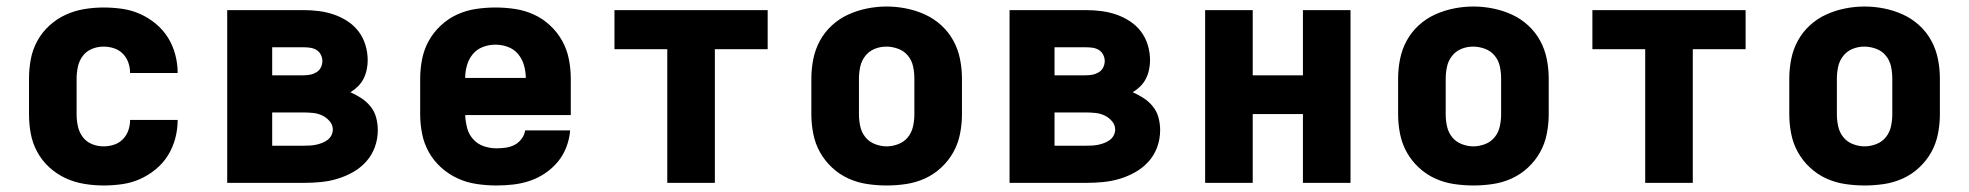

<svg xmlns="http://www.w3.org/2000/svg" viewBox="-20 -561 6040 589"><path d="M298 8Q268 8 238 3Q208 -2 181 -14.5Q154 -27 131.5 -47.5Q109 -68 94.5 -94.5Q80 -121 74.5 -150.5Q69 -180 69 -210V-320Q69 -350 74.5 -379.5Q80 -409 94.5 -435.5Q109 -462 131.5 -482.5Q154 -503 181 -515.5Q208 -528 238 -533Q268 -538 298 -538Q326 -538 354.5 -534Q383 -530 409 -518.5Q435 -507 457.5 -488.5Q480 -470 495 -446Q510 -422 517.5 -394Q525 -366 525 -338Q525 -338 525 -338Q525 -338 525 -337H379Q379 -337 379 -337.5Q379 -338 379 -338Q379 -354 373.5 -369.5Q368 -385 356.5 -396.5Q345 -408 329.5 -413Q314 -418 298 -418Q279 -418 262 -411Q245 -404 234 -389.5Q223 -375 219 -356.5Q215 -338 215 -320V-210Q215 -192 219 -173.5Q223 -155 234 -140.5Q245 -126 262 -119Q279 -112 298 -112Q314 -112 329.5 -117Q345 -122 356.5 -133.5Q368 -145 373.5 -160.5Q379 -176 379 -192Q379 -192 379 -192.5Q379 -193 379 -193H525Q525 -192 525 -192Q525 -192 525 -192Q525 -164 517.5 -136Q510 -108 495 -84Q480 -60 457.5 -41.5Q435 -23 409 -11.5Q383 0 354.5 4Q326 8 298 8Z M677 0V-530H911Q935 -530 958.5 -527Q982 -524 1004 -516.5Q1026 -509 1046 -496Q1066 -483 1080 -464.5Q1094 -446 1101 -423Q1108 -400 1108 -376Q1108 -362 1105 -347.5Q1102 -333 1095.5 -320Q1089 -307 1078.5 -296.5Q1068 -286 1055 -278Q1073 -270 1089 -259.5Q1105 -249 1117 -234Q1129 -219 1134 -200Q1139 -181 1139 -162Q1139 -135 1130 -110Q1121 -85 1103.5 -65.5Q1086 -46 1063 -33Q1040 -20 1015 -12.5Q990 -5 964 -2.5Q938 0 911 0ZM815 -330H911Q922 -330 932 -332Q942 -334 951 -339.5Q960 -345 964.5 -354.5Q969 -364 969 -374Q969 -384 964 -393.5Q959 -403 950.5 -408Q942 -413 932 -414.5Q922 -416 911 -416H815ZM815 -114H911Q921 -114 930.5 -114.5Q940 -115 949.5 -117Q959 -119 968 -122.5Q977 -126 984.5 -131.5Q992 -137 996.5 -145.5Q1001 -154 1001 -164Q1001 -178 991 -189.5Q981 -201 968 -207Q955 -213 940.5 -214.5Q926 -216 911 -216H815Z M1503 8Q1473 8 1442.5 3.5Q1412 -1 1384.5 -13.5Q1357 -26 1334 -46.5Q1311 -67 1296 -93.5Q1281 -120 1275 -150Q1269 -180 1269 -210V-320Q1269 -350 1275 -380Q1281 -410 1295.5 -436Q1310 -462 1332.5 -483Q1355 -504 1382.5 -516.5Q1410 -529 1440 -533.5Q1470 -538 1500 -538Q1530 -538 1560 -533.5Q1590 -529 1617.5 -516.5Q1645 -504 1667.5 -483Q1690 -462 1704.5 -436Q1719 -410 1725 -380Q1731 -350 1731 -320V-208H1407Q1408 -188 1413 -168.5Q1418 -149 1431.5 -134Q1445 -119 1464 -112.5Q1483 -106 1503 -106Q1517 -106 1531.5 -108Q1546 -110 1558.5 -116.5Q1571 -123 1580 -135Q1589 -147 1591 -161H1729Q1727 -135 1717.5 -110Q1708 -85 1691.5 -65Q1675 -45 1653 -30Q1631 -15 1606 -6.5Q1581 2 1555 5Q1529 8 1503 8ZM1407 -322H1593Q1593 -341 1587.5 -360.5Q1582 -380 1569.5 -395Q1557 -410 1538.5 -417Q1520 -424 1500 -424Q1480 -424 1461.5 -417Q1443 -410 1430.5 -395Q1418 -380 1412.5 -360.5Q1407 -341 1407 -322Z M2027 0V-410H1865V-530H2335V-410H2173V0Z M2700 8Q2670 8 2640 3.5Q2610 -1 2582.5 -13.5Q2555 -26 2532.5 -47Q2510 -68 2495.5 -94Q2481 -120 2475 -150Q2469 -180 2469 -210V-320Q2469 -350 2475 -380Q2481 -410 2495.5 -436.5Q2510 -463 2532.5 -483.5Q2555 -504 2582.5 -516.5Q2610 -529 2640 -535Q2670 -541 2700 -541Q2730 -541 2760 -535Q2790 -529 2817.5 -516.5Q2845 -504 2867.5 -483.5Q2890 -463 2904.5 -436.5Q2919 -410 2925 -380Q2931 -350 2931 -320V-210Q2931 -180 2925 -150Q2919 -120 2904.5 -94Q2890 -68 2867.5 -47Q2845 -26 2817.5 -13.5Q2790 -1 2760 3.5Q2730 8 2700 8ZM2700 -112Q2718 -112 2736 -119Q2754 -126 2765.5 -140.5Q2777 -155 2781 -173.5Q2785 -192 2785 -210V-320Q2785 -339 2781 -357.5Q2777 -376 2765 -390.5Q2753 -405 2735 -411.5Q2717 -418 2699 -418Q2680 -418 2663 -411Q2646 -404 2634.5 -389.5Q2623 -375 2619 -356.5Q2615 -338 2615 -320V-210Q2615 -192 2619 -173.5Q2623 -155 2634.5 -140.5Q2646 -126 2664 -119Q2682 -112 2700 -112Z M3077 0V-530H3311Q3335 -530 3358.5 -527Q3382 -524 3404 -516.5Q3426 -509 3446 -496Q3466 -483 3480 -464.5Q3494 -446 3501 -423Q3508 -400 3508 -376Q3508 -362 3505 -347.5Q3502 -333 3495.5 -320Q3489 -307 3478.5 -296.5Q3468 -286 3455 -278Q3473 -270 3489 -259.5Q3505 -249 3517 -234Q3529 -219 3534 -200Q3539 -181 3539 -162Q3539 -135 3530 -110Q3521 -85 3503.5 -65.5Q3486 -46 3463 -33Q3440 -20 3415 -12.5Q3390 -5 3364 -2.5Q3338 0 3311 0ZM3215 -330H3311Q3322 -330 3332 -332Q3342 -334 3351 -339.5Q3360 -345 3364.5 -354.5Q3369 -364 3369 -374Q3369 -384 3364 -393.5Q3359 -403 3350.5 -408Q3342 -413 3332 -414.5Q3322 -416 3311 -416H3215ZM3215 -114H3311Q3321 -114 3330.5 -114.5Q3340 -115 3349.5 -117Q3359 -119 3368 -122.5Q3377 -126 3384.5 -131.5Q3392 -137 3396.5 -145.5Q3401 -154 3401 -164Q3401 -178 3391 -189.5Q3381 -201 3368 -207Q3355 -213 3340.5 -214.5Q3326 -216 3311 -216H3215Z M3677 0V-530H3823V-330H3977V-530H4123V0H3977V-211H3823V0Z M4500 8Q4470 8 4440 3.5Q4410 -1 4382.5 -13.5Q4355 -26 4332.5 -47Q4310 -68 4295.5 -94Q4281 -120 4275 -150Q4269 -180 4269 -210V-320Q4269 -350 4275 -380Q4281 -410 4295.5 -436.5Q4310 -463 4332.5 -483.5Q4355 -504 4382.5 -516.5Q4410 -529 4440 -535Q4470 -541 4500 -541Q4530 -541 4560 -535Q4590 -529 4617.5 -516.5Q4645 -504 4667.5 -483.5Q4690 -463 4704.5 -436.5Q4719 -410 4725 -380Q4731 -350 4731 -320V-210Q4731 -180 4725 -150Q4719 -120 4704.5 -94Q4690 -68 4667.5 -47Q4645 -26 4617.5 -13.5Q4590 -1 4560 3.5Q4530 8 4500 8ZM4500 -112Q4518 -112 4536 -119Q4554 -126 4565.5 -140.5Q4577 -155 4581 -173.5Q4585 -192 4585 -210V-320Q4585 -339 4581 -357.5Q4577 -376 4565 -390.5Q4553 -405 4535 -411.5Q4517 -418 4499 -418Q4480 -418 4463 -411Q4446 -404 4434.5 -389.5Q4423 -375 4419 -356.5Q4415 -338 4415 -320V-210Q4415 -192 4419 -173.5Q4423 -155 4434.5 -140.5Q4446 -126 4464 -119Q4482 -112 4500 -112Z M5027 0V-410H4865V-530H5335V-410H5173V0Z M5700 8Q5670 8 5640 3.5Q5610 -1 5582.5 -13.5Q5555 -26 5532.5 -47Q5510 -68 5495.5 -94Q5481 -120 5475 -150Q5469 -180 5469 -210V-320Q5469 -350 5475 -380Q5481 -410 5495.5 -436.5Q5510 -463 5532.5 -483.5Q5555 -504 5582.5 -516.5Q5610 -529 5640 -535Q5670 -541 5700 -541Q5730 -541 5760 -535Q5790 -529 5817.5 -516.5Q5845 -504 5867.5 -483.5Q5890 -463 5904.5 -436.5Q5919 -410 5925 -380Q5931 -350 5931 -320V-210Q5931 -180 5925 -150Q5919 -120 5904.5 -94Q5890 -68 5867.5 -47Q5845 -26 5817.5 -13.5Q5790 -1 5760 3.5Q5730 8 5700 8ZM5700 -112Q5718 -112 5736 -119Q5754 -126 5765.5 -140.5Q5777 -155 5781 -173.5Q5785 -192 5785 -210V-320Q5785 -339 5781 -357.5Q5777 -376 5765 -390.5Q5753 -405 5735 -411.5Q5717 -418 5699 -418Q5680 -418 5663 -411Q5646 -404 5634.5 -389.5Q5623 -375 5619 -356.5Q5615 -338 5615 -320V-210Q5615 -192 5619 -173.5Q5623 -155 5634.5 -140.5Q5646 -126 5664 -119Q5682 -112 5700 -112Z"/></svg>

Font: Iosevka Curly Heavy Extended
Style: Regular
Weight: 900
Width: 7
Monospace: yes
Designer: Belleve Invis
Foundry: Belleve Invis
Version: Version 11.1.0; ttfautohint (v1.8.3)